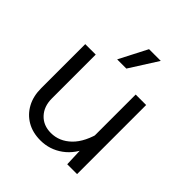

<svg xmlns="http://www.w3.org/2000/svg" viewBox="-213 -923 1077 1077"><g transform="rotate(45 325.0 -384.5)"><path d="M160 -548V-200Q160 -137 196.5 -98Q233 -59 293 -59Q360 -59 412 -109.5Q464 -160 488 -263L503 -156Q473 -74 413.5 -31Q354 12 281 12Q219 12 173.5 -14.5Q128 -41 102.5 -88Q77 -135 77 -198V-548ZM560 -548V0H482L477 -132V-548ZM264 -614 350 -781H443L337 -614Z"/></g></svg>

Font: Azeret Mono Thin Light
Style: Regular
Weight: 300
Version: Version 1.002